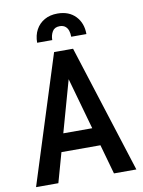

<svg xmlns="http://www.w3.org/2000/svg" viewBox="-98 -983 784 1051"><g transform="rotate(-10 294.0 -458.0)"><path d="M311.5 -613.3 139.6 0H15.6L241.2 -710.9H318.4ZM448.7 0 276.4 -613.3 268.1 -710.9H346.7L573.2 0ZM451.7 -264.2V-164.6H120.6V-264.2ZM432.6 -777.3H348.1Q348.1 -795.4 343.3 -810.8Q338.4 -826.2 326.7 -835.7Q314.9 -845.2 295.4 -845.2Q267.1 -845.2 254.9 -824.7Q242.7 -804.2 242.7 -777.3H158.7Q158.7 -818.4 175.5 -849.4Q192.4 -880.4 222.9 -897.9Q253.4 -915.5 295.4 -915.5Q358.9 -915.5 395.8 -877Q432.6 -838.4 432.6 -777.3Z"/></g></svg>

Font: Roboto Condensed Medium
Style: Regular
Weight: 500
Designer: Christian Robertson
Foundry: Google
Version: Version 3.0